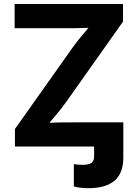

<svg xmlns="http://www.w3.org/2000/svg" viewBox="-20 -748 704 980"><path d="M356.9 203.6V89.8Q381.3 93.3 400.4 93.3Q434.6 93.3 447.5 83.3Q460.4 73.2 460.4 49.3V0H56.2V-89.4L351.1 -505.9Q369.1 -530.8 389.6 -555.9Q410.2 -581.1 431.6 -606Q397 -604.5 362.1 -604.2Q327.1 -604 292.5 -604H54.7V-727.5H607.9V-637.7L318.4 -228.5Q299.3 -201.7 277.3 -174.8Q255.4 -147.9 232.4 -121.1Q269.5 -123 306.2 -123.3Q342.8 -123.5 379.9 -123.5H609.4V57.6Q609.4 212.4 432.1 212.4Q388.2 212.4 356.9 203.6Z"/></svg>

Font: Inter
Style: Bold
Weight: 700
Designer: Rasmus Andersson
Foundry: rsms
Version: Version 4.001;git-9221beed3